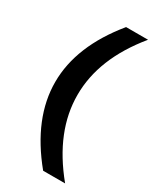

<svg xmlns="http://www.w3.org/2000/svg" viewBox="-218 -738 833 1007"><g transform="rotate(30 198.5 -235.0)"><path d="M230 200H363C244 55 187 -89 187 -235C187 -381 244 -525 363 -670H230C111 -525 52 -380 52 -235C52 -90 111 55 230 200Z"/></g></svg>

Font: LT Wave Alt Bold
Style: Regular
Weight: 700
Designer: Daniel Lyons
Version: Version 2.5 (Glyphs App)